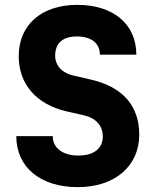

<svg xmlns="http://www.w3.org/2000/svg" viewBox="-20 -760 640 790"><path d="M300 10C453 10 553 -77 553 -206C553 -324 485 -402 356 -432L283 -449C233 -460 207 -492 207 -531C207 -583 239 -610 296 -610C357 -610 391 -581 391 -535H541C541 -660 447 -740 298 -740C150 -740 57 -657 57 -529C57 -414 129 -331 253 -302L327 -285C375 -274 403 -242 403 -199C403 -149 366 -120 303 -120C238 -120 197 -151 197 -200H47C47 -72 146 10 300 10Z"/></svg>

Font: Tekne LDO ExtraBold
Style: Regular
Weight: 800
Monospace: yes
Designer: Alessio Laiso, Mario Rullo, Paolo Rosset
Foundry: Alessio Laiso
Version: Version 1.000;hotconv 1.0.109;makeotfexe 2.5.65596